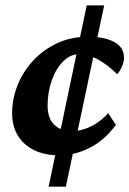

<svg xmlns="http://www.w3.org/2000/svg" viewBox="-20 -574 484 719"><path d="M162.1 125 304.7 -553.7H370.1L226.6 125ZM275.4 -371.1Q244.1 -371.1 216.8 -344.2Q189.5 -317.4 173.8 -272.9Q158.2 -228.5 158.2 -176.8Q159.2 -127.9 184.6 -105.5Q210 -83 247.1 -83Q271.5 -83 294.9 -90.3Q318.4 -97.7 341.3 -112.3Q364.3 -127 384.8 -150.4L414.1 -106.4Q371.1 -47.9 314.9 -20Q258.8 7.8 203.1 7.8Q148.4 7.8 108.9 -11.2Q69.3 -30.3 47.4 -65.4Q25.4 -100.6 25.4 -149.4Q25.4 -203.1 45.4 -253.9Q65.4 -304.7 103.5 -346.2Q141.6 -387.7 193.8 -412.1Q246.1 -436.5 310.5 -436.5Q372.1 -436.5 408.2 -416.5Q444.3 -396.5 444.3 -359.4Q444.3 -341.8 437 -325.2Q429.7 -308.6 418.9 -295.9Q384.8 -330.1 348.1 -350.6Q311.5 -371.1 275.4 -371.1Z"/></svg>

Font: Crimson Pro
Style: Bold Italic
Weight: 700
Italic angle: -12°
Designer: Jacques Le Bailly
Foundry: Baron von Fonthausen
Version: Version 1.003